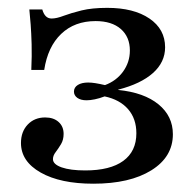

<svg xmlns="http://www.w3.org/2000/svg" viewBox="-20 -447 489 479"><path d="M212.9 11.3Q130.6 11.3 81.5 -16.5Q32.3 -44.4 32.3 -90.3Q32.3 -118.5 49.2 -136.3Q66.1 -154 92.7 -154Q113.7 -154 126.2 -142.7Q138.7 -131.5 138.7 -112.9Q138.7 -98.4 132.3 -87.5Q125.8 -76.6 119 -67.7Q112.1 -58.9 112.1 -50Q112.1 -37.1 133.9 -29.4Q155.6 -21.8 192.7 -21.8Q254.8 -21.8 287.5 -45.6Q320.2 -69.4 320.2 -114.5Q320.2 -150.8 299.6 -174.6Q279 -198.4 241.1 -206.5Q228.2 -201.6 216.5 -199.2Q204.8 -196.8 196 -196.8Q181.5 -196.8 173 -202.8Q164.5 -208.9 164.5 -218.5Q164.5 -229 174.2 -235.1Q183.9 -241.1 200 -241.1Q208.1 -241.1 218.1 -239.5Q228.2 -237.9 241.9 -234.7Q270.2 -245.2 287.1 -268.5Q304 -291.9 304 -321Q304 -354.8 281.5 -374.6Q258.9 -394.4 218.5 -394.4Q166.1 -394.4 132.7 -362.5Q99.2 -330.6 90.3 -272.6H58.1Q59.7 -308.9 58.9 -336.7Q58.1 -364.5 56.5 -385.9Q54.8 -407.3 53.2 -423.4H85.5Q88.7 -412.1 94.4 -406.5Q100 -400.8 108.9 -400.8Q121 -400.8 139.1 -407.7Q157.3 -414.5 183.5 -421Q209.7 -427.4 247.6 -427.4Q313.7 -427.4 352.8 -400.8Q391.9 -374.2 391.9 -329Q391.9 -291.9 361.7 -264.9Q331.5 -237.9 275 -223.4V-222.6Q339.5 -216.1 375.4 -186.7Q411.3 -157.3 411.3 -112.1Q411.3 -55.6 357.7 -22.2Q304 11.3 212.9 11.3Z"/></svg>

Font: Playfair 12pt Medium
Style: Regular
Weight: 500
Designer: Claus Eggers Sørensen
Foundry: Claus Eggers Sørensen
Version: Version 2.000;gftools[0.9.28]